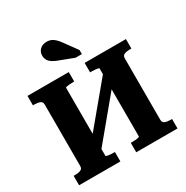

<svg xmlns="http://www.w3.org/2000/svg" viewBox="-212 -1144 1281 1321"><g transform="rotate(-30 429.0 -483.5)"><path d="M227 -177 574 -594 631 -543 285 -126ZM38 0V-75H49Q76 -75 93.5 -82Q111 -89 111 -111V-599Q111 -621 93.5 -628Q76 -635 49 -635H38V-710H366V-635H358Q345 -635 330.5 -634Q316 -633 306 -631Q296 -629 296 -625V-85Q296 -82 306 -79.5Q316 -77 330.5 -76Q345 -75 358 -75H366V0ZM492 0V-75H500Q514 -75 528 -76Q542 -77 552 -79.5Q562 -82 562 -85V-625Q562 -629 552 -631Q542 -633 528 -634Q514 -635 500 -635H492V-710H820V-635H809Q782 -635 764.5 -628Q747 -621 747 -599V-111Q747 -89 764.5 -82Q782 -75 809 -75H820V0ZM437 -899Q423 -919 408.5 -934.5Q394 -950 377 -958.5Q360 -967 337 -967Q304 -967 284 -947.5Q264 -928 264 -900Q264 -878 274 -861.5Q284 -845 305 -832.5Q326 -820 356 -810L456 -772H506V-804Z"/></g></svg>

Font: Roboto Serif
Style: Bold
Weight: 700
Designer: Greg Gazdowicz
Foundry: Commercial Type
Version: Version 1.008